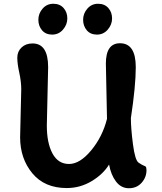

<svg xmlns="http://www.w3.org/2000/svg" viewBox="-20 -991 861 1021"><path d="M549 -359 543 -653Q543 -761 618 -761Q702 -761 702 -634Q702 -534 676 -363Q676 -309 687 -224Q698 -139 717 -126Q735 -114 743 -111Q751 -108 754 -106Q759 -101 759 -86Q759 -48 733 -19Q707 10 665.5 10Q624 10 597 -25.5Q570 -61 560 -116Q528 -64 467 -27.5Q406 9 335 9Q217 9 152 -69.5Q87 -148 87 -261L93 -516Q93 -557 82.5 -604.5Q72 -652 72 -684.5Q72 -717 94.5 -738.5Q117 -760 153 -760Q236 -760 236 -634L229 -323Q229 -231 259 -175Q289 -119 347 -119Q405 -119 465 -191.5Q525 -264 549 -359ZM501.5 -971Q536 -971 556 -948.5Q576 -926 576 -893Q576 -860 553 -833.5Q530 -807 495.5 -807Q461 -807 441.5 -830Q422 -853 422 -886Q422 -919 444.5 -945Q467 -971 501.5 -971ZM263.5 -971Q298 -971 318 -948.5Q338 -926 338 -893Q338 -860 315 -833.5Q292 -807 257.5 -807Q223 -807 203.5 -830Q184 -853 184 -886Q184 -919 206.5 -945Q229 -971 263.5 -971Z"/></svg>

Font: Delius Unicase
Style: Bold
Weight: 700
Designer: Natalia Raices
Foundry: Natalia Raices
Version: Version 1.001